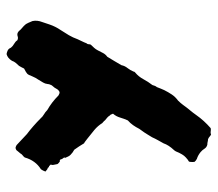

<svg xmlns="http://www.w3.org/2000/svg" viewBox="-58 -466 647 570"><g transform="rotate(-90 265.0 -180.5)"><path d="M488 -407Q491 -393 485 -378Q483 -373 481.5 -367.5Q480 -362 478 -357Q472 -339 461 -323Q453 -311 446 -299Q439 -287 434 -273Q432 -268 429.5 -263.5Q427 -259 425 -254Q424 -252 423 -249Q422 -246 420 -244Q419 -241 419 -238Q419 -235 417 -233Q413 -229 408.5 -224Q404 -219 401 -213Q397 -205 393 -197.5Q389 -190 382 -185Q375 -174 369 -163.5Q363 -153 357 -143Q355 -133 348.5 -125Q342 -117 338 -107Q338 -104 335 -102Q323 -92 315.5 -78Q308 -64 298 -51Q297 -47 295.5 -43.5Q294 -40 292 -38Q290 -32 287.5 -26.5Q285 -21 283 -16Q277 -4 270 6.5Q263 17 252 25Q248 29 245 32.5Q242 36 239 40Q232 50 224 59.5Q216 69 209 79Q193 102 170 122Q165 123 160.5 122Q156 121 151 123Q147 121 144.5 118.5Q142 116 137 114Q133 114 129.5 113Q126 112 121 112Q113 110 109 103.5Q105 97 99 92Q89 84 79 81Q73 78 70 74Q69 69 70 60Q71 56 75 55Q84 48 88 43Q92 38 97 28Q101 17 105 13Q120 -3 125 -18Q130 -27 134.5 -35Q139 -43 143 -52Q148 -60 152.5 -67.5Q157 -75 163 -83Q164 -85 165.5 -86.5Q167 -88 168 -90Q173 -100 179 -108.5Q185 -117 193 -124Q198 -135 201.5 -147Q205 -159 213 -168Q211 -172 210.5 -174Q210 -176 208 -177Q205 -182 201.5 -185Q198 -188 193 -192Q192 -194 189.5 -196Q187 -198 185 -200Q177 -213 164.5 -223.5Q152 -234 139 -244Q136 -246 132.5 -249Q129 -252 125 -254Q121 -261 116 -268.5Q111 -276 106 -283Q102 -285 98 -288Q94 -291 91 -294Q87 -298 85.5 -302Q84 -306 82 -309Q84 -313 80.5 -316.5Q77 -320 78 -323Q74 -327 72.5 -326Q71 -325 67 -329Q66 -330 64.5 -331.5Q63 -333 63 -335Q62 -342 61 -345Q60 -348 62 -353L57 -358Q53 -358 53.5 -359.5Q54 -361 51 -362Q48 -362 41 -369Q43 -372 43.5 -374Q44 -376 45 -377Q47 -381 48 -382Q74 -398 83 -430Q86 -434 89.5 -436.5Q93 -439 95 -443Q98 -446 100.5 -449.5Q103 -453 105 -455Q110 -458 113.5 -457Q117 -456 120 -454Q128 -447 135.5 -439.5Q143 -432 152 -424Q164 -415 176 -404.5Q188 -394 199 -383Q204 -377 211 -373Q218 -369 224 -363Q247 -350 267 -330Q269 -329 272 -327.5Q275 -326 278 -327Q284 -330 287 -336Q290 -342 294 -346Q298 -350 299 -354Q300 -356 300.5 -358Q301 -360 301 -362Q302 -370 305.5 -375.5Q309 -381 313 -388Q320 -398 324 -408Q328 -419 331.5 -422.5Q335 -426 347 -432Q349 -436 351 -440Q353 -444 355 -447Q360 -452 364 -457Q368 -462 370 -468Q378 -481 390 -484Q396 -483 401 -480.5Q406 -478 409 -471Q414 -465 420.5 -461.5Q427 -458 431 -452Q437 -449 442.5 -451Q448 -453 453 -451Q457 -449 459 -446.5Q461 -444 463 -442Q476 -431 479 -426.5Q482 -422 488 -407Z"/></g></svg>

Font: Darumadrop One
Style: Regular
Weight: 400
Version: Version 1.000